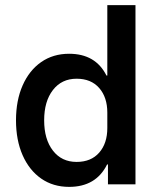

<svg xmlns="http://www.w3.org/2000/svg" viewBox="-20 -720 619 750"><path d="M250 10Q187.5 10 140.8 -22.5Q94.2 -55 68.3 -113.8Q42.5 -172.5 42.5 -250Q42.5 -327.5 68.3 -386.2Q94.2 -445 140.8 -477.5Q187.5 -510 250 -510Q353.3 -510 395.8 -425H399.2V-700H509.2V0H401.7V-77.5H398.3Q355 10 250 10ZM279.2 -87.5Q335.8 -87.5 367.5 -123.8Q399.2 -160 399.2 -220V-280Q399.2 -340 367.5 -376.2Q335.8 -412.5 279.2 -412.5Q220.8 -412.5 186.7 -368.3Q152.5 -324.2 152.5 -250Q152.5 -175.8 186.7 -131.7Q220.8 -87.5 279.2 -87.5Z"/></svg>

Font: Funnel Sans Medium
Style: Regular
Weight: 500
Version: Version 1.000; Beta; Release 5; Build 24; ttfautohint (v1.8.